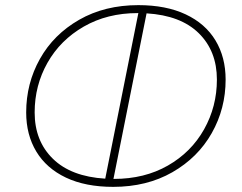

<svg xmlns="http://www.w3.org/2000/svg" viewBox="-20 -724 944 748"><path d="M859 -414Q859 -301 805 -205.5Q751 -110 651.5 -53Q552 4 421 4Q313 4 237 -32Q161 -68 121.5 -133.5Q82 -199 82 -286Q82 -399 135.5 -494.5Q189 -590 288.5 -647Q388 -704 519 -704Q627 -704 703.5 -668Q780 -632 819.5 -566.5Q859 -501 859 -414ZM390 -28 519 -673H516Q398 -673 306.5 -620.5Q215 -568 165 -479.5Q115 -391 115 -286Q115 -175 186 -105.5Q257 -36 390 -28ZM825 -414Q825 -525 754.5 -594.5Q684 -664 551 -672L422 -27H424Q543 -27 634 -79Q725 -131 775 -220Q825 -309 825 -414Z"/></svg>

Font: Montserrat Alternates ExLight
Style: Italic
Weight: 275
Italic angle: -11.3°
Designer: Julieta Ulanovsky
Foundry: Julieta Ulanovsky
Version: Version 7.200